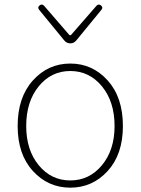

<svg xmlns="http://www.w3.org/2000/svg" viewBox="-20 -823 626 855"><path d="M58.6 -261.7Q58.6 -389.6 126.5 -464.8Q194.3 -540 293 -540Q391.6 -540 459.5 -464.8Q527.3 -389.6 527.3 -261.7Q527.3 -135.7 459.5 -61.5Q391.6 12.7 293 12.7Q194.3 12.7 126.5 -61.5Q58.6 -135.7 58.6 -261.7ZM490.2 -261.7Q490.2 -370.1 434.1 -438.5Q377.9 -506.8 293 -506.8Q208 -506.8 152.3 -438.5Q96.7 -370.1 96.7 -261.7Q96.7 -155.3 152.3 -87.4Q208 -19.5 293 -19.5Q377.9 -19.5 434.1 -87.4Q490.2 -155.3 490.2 -261.7ZM265.6 -643.6 154.3 -779.3Q150.4 -784.2 150.4 -789.1Q150.4 -793.9 156.2 -798.8Q161.1 -802.7 166 -802.7Q170.9 -802.7 175.8 -797.9L288.1 -668Q290 -666 292.5 -666Q294.9 -666 296.9 -668L410.2 -797.9Q415 -802.7 419.9 -802.7Q424.8 -802.7 429.7 -798.8Q435.5 -793.9 435.5 -789.1Q435.5 -784.2 431.6 -779.3L320.3 -643.6Q309.6 -629.9 293 -629.9Q276.4 -629.9 265.6 -643.6Z"/></svg>

Font: Gen Jyuu Gothic ExtraLight
Style: Regular
Weight: 100
Designer: [Source Han Sans]
Ryoko NISHIZUKA  (kana & ideographs); Paul D. Hunt (Latin, Greek & Cyrillic); Wenlong ZHANG  (bopomofo
Version: Version 1.002.20150607